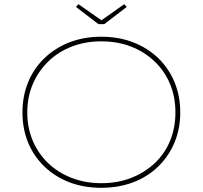

<svg xmlns="http://www.w3.org/2000/svg" viewBox="-20 -885 966 915"><path d="M463 10Q380 10 311.5 -16Q243 -42 192 -91Q141 -140 114 -205.5Q87 -271 87 -349Q87 -427 114 -493Q141 -559 192 -608Q243 -657 311.5 -683.5Q380 -710 463 -710Q545 -710 614 -683.5Q683 -657 733.5 -608.5Q784 -560 811.5 -494Q839 -428 839 -349Q839 -271 811.5 -205.5Q784 -140 733.5 -91Q683 -42 614 -16Q545 10 463 10ZM463 -12Q540 -12 604.5 -37Q669 -62 717 -107Q765 -152 790.5 -214Q816 -276 816 -349Q816 -423 790.5 -484.5Q765 -546 717 -592Q669 -638 604.5 -663Q540 -688 463 -688Q387 -688 322 -663Q257 -638 209.5 -591.5Q162 -545 136 -483.5Q110 -422 110 -349Q110 -276 136 -214.5Q162 -153 209.5 -107.5Q257 -62 322 -37Q387 -12 463 -12ZM449 -770 342 -852 354 -865 471 -783H456L572 -865L584 -852L477 -770Z"/></svg>

Font: Lexend Exa Thin
Style: Regular
Weight: 250
Designer: Bonnie Shaver-Troup, Thomas Jockin
Foundry: Lexend
Version: Version 1.007